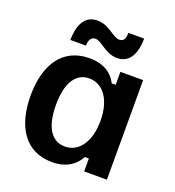

<svg xmlns="http://www.w3.org/2000/svg" viewBox="-129 -793 826 906"><g transform="rotate(20 284.5 -340.0)"><path d="M195.8 -560.8C195.8 -592.5 209.2 -606.7 226.7 -606.7C260 -606.7 292.5 -555.8 353.3 -555.8C420.8 -555.8 442.5 -619.2 442.5 -685.8H363.3C363.3 -655 354.2 -640.8 334.2 -640.8C299.2 -640.8 267.5 -690.8 207.5 -690.8C139.2 -690.8 117.5 -627.5 117.5 -560.8ZM233.3 10.8C305 10.8 349.2 -23.3 370.8 -65H390.8V0H505V-500H390.8V-435H370.8C349.2 -479.2 305 -510.8 233.3 -510.8C98.3 -510.8 30.8 -405.8 30.8 -250.8C30.8 -97.5 95.8 10.8 233.3 10.8ZM264.2 -79.2C198.3 -79.2 158.3 -137.5 158.3 -250C158.3 -362.5 198.3 -420.8 264.2 -420.8C335 -420.8 381.7 -354.2 381.7 -250C381.7 -145.8 335 -79.2 264.2 -79.2Z"/></g></svg>

Font: Familjen Grotesk SemiBold
Style: Regular
Weight: 600
Designer: Anders Wikstroem, Jonas Baeckman, Matilda Gysing, Kristian Moeller
Foundry: Familjen STHLM AB
Version: Version 2.000